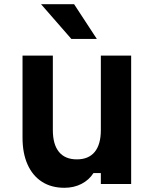

<svg xmlns="http://www.w3.org/2000/svg" viewBox="-20 -874 740 912"><path d="M603 -610V0H459V-52H424Q403 -19 367 -0.5Q331 18 286 18Q224 18 179.5 -10.5Q135 -39 111 -92.5Q87 -146 87 -220V-610H231V-256Q231 -188 260 -152.5Q289 -117 345 -117Q401 -117 430 -152.5Q459 -188 459 -256V-610ZM440 -689H319L175 -854H332Z"/></svg>

Font: Martian Mono SemiExpanded SemiBold
Style: Regular
Weight: 600
Monospace: yes
Version: Version 0.930